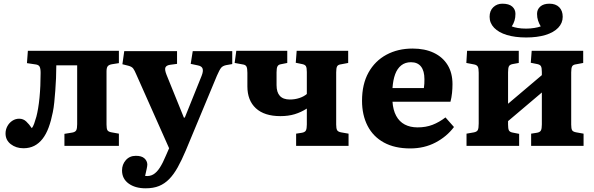

<svg xmlns="http://www.w3.org/2000/svg" viewBox="-20 -790 3218 1040"><path d="M107 13Q67 13 38.5 -9Q10 -31 10 -67Q10 -88 20 -106.5Q30 -125 47 -136Q64 -147 84 -147Q106 -147 122 -132Q138 -117 152 -96Q159 -103 165 -120Q171 -137 177 -158Q182 -177 186.5 -203.5Q191 -230 194 -261Q197 -292 198.5 -326Q200 -360 200 -395Q200 -419 194.5 -429Q189 -439 173 -441L126 -448L131 -515H624V-448L586 -442Q569 -439 563 -430.5Q557 -422 557 -403V-115Q557 -93 562 -84.5Q567 -76 585 -73L624 -66V0H329V-65L372 -72Q388 -75 393 -84.5Q398 -94 398 -117V-436H285Q285 -401 283.5 -366.5Q282 -332 279.5 -299Q277 -266 274 -236Q271 -206 266 -182Q257 -136 243.5 -99.5Q230 -63 210.5 -38Q191 -13 165.5 0Q140 13 107 13Z M769 230Q712 230 676.5 204Q641 178 641 133Q641 101 661.5 77.5Q682 54 716 54Q747 54 762 67.5Q777 81 778 100Q778 109 774.5 125Q771 141 766 163Q791 166 810 155Q829 144 845.5 118.5Q862 93 879 52L896 13L719 -385Q709 -409 701.5 -419Q694 -429 675 -434L643 -442L653 -513H939V-444L901 -439Q881 -436 876 -424.5Q871 -413 882 -385L976 -153H981L1072 -379Q1082 -404 1077.5 -418Q1073 -432 1051 -436L1013 -444L1024 -513H1238V-443L1204 -437Q1186 -433 1177.5 -422.5Q1169 -412 1155 -380L986 26Q964 78 942.5 116.5Q921 155 896.5 180Q872 205 841.5 217.5Q811 230 769 230Z M1584 0V-66L1616 -71Q1632 -74 1637 -83.5Q1642 -93 1642 -116V-202Q1611 -182 1576.5 -171.5Q1542 -161 1499 -161Q1412 -161 1366 -203.5Q1320 -246 1320 -322V-396Q1320 -420 1315 -429.5Q1310 -439 1295 -441L1251 -449L1260 -515H1536V-449L1501 -442Q1488 -440 1483 -430.5Q1478 -421 1478 -398V-329Q1478 -290 1496 -270.5Q1514 -251 1550 -251Q1577 -251 1601.5 -259Q1626 -267 1642 -281V-400Q1642 -423 1637 -431.5Q1632 -440 1616 -443L1582 -450L1587 -515H1866V-449L1829 -442Q1811 -440 1806 -430.5Q1801 -421 1801 -398V-115Q1801 -94 1806 -85Q1811 -76 1828 -73L1868 -66V0Z M2202 14Q2118 14 2059.5 -18Q2001 -50 1971 -108.5Q1941 -167 1941 -244Q1941 -334 1976 -397Q2011 -460 2073 -493.5Q2135 -527 2215 -527Q2281 -527 2329.5 -504Q2378 -481 2404.5 -438Q2431 -395 2431 -334Q2431 -311 2428.5 -286.5Q2426 -262 2420 -239H2106Q2109 -194 2126 -162.5Q2143 -131 2172.5 -115.5Q2202 -100 2242 -100Q2287 -100 2323 -114Q2359 -128 2393 -154L2439 -102Q2400 -50 2339 -18Q2278 14 2202 14ZM2106 -313H2276Q2278 -325 2278.5 -337Q2279 -349 2279 -361Q2279 -406 2260.5 -429.5Q2242 -453 2206 -453Q2175 -453 2153.5 -436Q2132 -419 2120.5 -388Q2109 -357 2106 -313Z M2507 0V-66L2547 -73Q2563 -76 2568 -85.5Q2573 -95 2573 -121V-396Q2573 -420 2568 -429Q2563 -438 2548 -441L2506 -449L2510 -515H2790V-449L2757 -443Q2741 -440 2736.5 -430.5Q2732 -421 2732 -398V-228L2915 -383V-400Q2915 -423 2910 -431.5Q2905 -440 2890 -443L2855 -450L2860 -515H3139V-449L3102 -442Q3084 -440 3079 -430.5Q3074 -421 3074 -398V-115Q3074 -93 3079 -84.5Q3084 -76 3102 -73L3141 -66V0H2857V-66L2889 -71Q2905 -74 2910 -83.5Q2915 -93 2915 -116V-289L2732 -134V-115Q2732 -93 2736.5 -84Q2741 -75 2756 -72L2792 -65V0ZM2830 -587Q2770 -587 2725.5 -600.5Q2681 -614 2656.5 -639.5Q2632 -665 2632 -699Q2632 -732 2652 -751Q2672 -770 2701 -770Q2737 -770 2754.5 -754.5Q2772 -739 2772 -715Q2772 -695 2767 -678.5Q2762 -662 2752 -647Q2765 -642 2784.5 -638.5Q2804 -635 2830 -635Q2852 -635 2874 -638.5Q2896 -642 2909 -647Q2900 -662 2894.5 -678.5Q2889 -695 2889 -715Q2889 -739 2906.5 -754.5Q2924 -770 2956 -770Q2990 -770 3009 -751Q3028 -732 3028 -699Q3028 -665 3003.5 -639.5Q2979 -614 2934.5 -600.5Q2890 -587 2830 -587Z"/></svg>

Font: Literata 18pt
Style: Bold
Weight: 700
Designer: Latin by Veronika Burian and Jose Scaglione. Greek by Irene Vlachou. Cyrillic by Vera Evstafieva.
Foundry: TypeTogether
Version: Version 3.103;gftools[0.9.29]